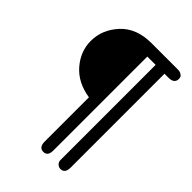

<svg xmlns="http://www.w3.org/2000/svg" viewBox="-247 -802 1076 1076"><g transform="rotate(45 290.5 -264.0)"><path d="M51.8 -461.9Q51.8 -551.8 117.4 -622.8Q183.1 -693.8 301.8 -693.8H508.8Q526.9 -693.8 537.4 -687Q547.9 -680.2 549.8 -673.6Q551.8 -667 551.8 -660.2Q551.8 -624 505.9 -624H474.1V120.1Q474.1 166 439 166Q425.8 166 415.3 156.5Q404.8 147 403.8 132.8V-624H337.9V121.1Q337.9 166 303.2 166Q279.3 166 271 143.1Q268.1 135.3 268.1 120.1V-231Q166 -247.1 108.9 -313.5Q51.8 -379.9 51.8 -461.9Z"/></g></svg>

Font: CMU Sans Serif Demi Condensed
Style: DemiCondensed
Weight: 600
Width: 3
Version: Version 0.7.0